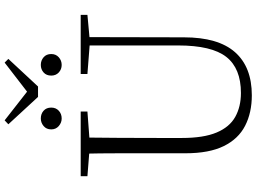

<svg xmlns="http://www.w3.org/2000/svg" viewBox="-159 -932 1106 828"><g transform="rotate(-90 394.0 -518.0)"><path d="M297 -805Q279 -805 264.5 -817.5Q250 -830 250 -850Q250 -871 264.5 -883Q279 -895 297 -895Q317 -895 330.5 -883Q344 -871 344 -850Q344 -830 330.5 -817.5Q317 -805 297 -805ZM528 -805Q509 -805 495.5 -817.5Q482 -830 482 -850Q482 -871 495.5 -883Q509 -895 528 -895Q547 -895 561 -883Q575 -871 575 -850Q575 -830 561 -817.5Q547 -805 528 -805ZM289 -1051 436 -936H389L538 -1051L554 -1035L435 -907H390L272 -1035ZM397 15Q322 15 265.5 -14Q209 -43 178 -106Q147 -169 147 -271V-387Q147 -472 147 -556Q147 -640 145 -723H215Q214 -641 213.5 -557Q213 -473 213 -387V-286Q213 -193 236.5 -137Q260 -81 304 -56.5Q348 -32 407 -32Q513 -32 562.5 -95Q612 -158 612 -303V-723H648L647 -278Q647 -130 583 -57.5Q519 15 397 15ZM48 -694V-723H327V-694L194 -684H175ZM489 -694V-723H744V-694L636 -684H618Z"/></g></svg>

Font: Noto Serif TC
Style: Regular
Weight: 200
Designer: Ryoko NISHIZUKA 西塚涼子 (kana & ideographs); Frank Grießhammer (Latin, Greek & Cyrillic); Wenlong ZHANG 张文龙 (bopomofo); San
Foundry: Adobe
Version: Version 2.001;hotconv 1.1.0;makeotfexe 2.6.0